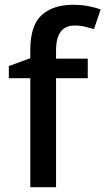

<svg xmlns="http://www.w3.org/2000/svg" viewBox="-20 -785 442 805"><path d="M348 -457H215V0H107V-457H17V-508L107 -541V-575Q107 -679 155 -722Q203 -765 287 -765Q322 -765 352 -759Q382 -753 402 -745L374 -663Q357 -668 336.5 -673Q316 -678 293 -678Q215 -678 215 -574V-539H348Z"/></svg>

Font: Noto Sans Sora Sompeng Medium
Style: Regular
Weight: 500
Designer: Monotype Design Team. David Williams.
Foundry: Monotype Imaging Inc.
Version: Version 2.101; ttfautohint (v1.8.4.7-5d5b)